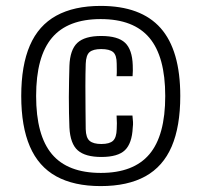

<svg xmlns="http://www.w3.org/2000/svg" viewBox="-20 -625 682 650"><path d="M320.9 5Q230.3 5 170.3 -28.1Q110.4 -61.2 81.2 -129Q51.9 -196.8 51.9 -300Q51.9 -403.6 81.2 -471.2Q110.4 -538.8 170.5 -571.9Q230.7 -605 320.9 -605Q457.1 -605 523.7 -530Q590.3 -454.9 590.3 -300Q590.3 -196.8 561.2 -129Q532 -61.2 472.1 -28.1Q412.2 5 320.9 5ZM321.3 -39.6Q432.2 -39.6 485.8 -102.9Q539.4 -166.3 539.4 -300Q539.4 -433 486 -496.7Q432.6 -560.4 320.9 -560.4Q209.3 -560.4 155.8 -496.9Q102.3 -433.4 102.3 -300Q102.3 -166.7 155.8 -103.1Q209.3 -39.6 321.3 -39.6ZM323.1 -93.6Q268.9 -93.6 243.4 -115.9Q217.9 -138.2 215 -193.4Q214.1 -214.9 213.6 -241.5Q213.1 -268.2 213.1 -296.6Q213.1 -325.1 213.8 -352.1Q214.5 -379.1 215 -402Q217 -456.6 241.9 -479.9Q266.8 -503.2 322.5 -503.2Q379.1 -503.2 403.4 -480.2Q427.7 -457.2 429.4 -404.2Q430 -394.4 429.7 -385.4Q429.4 -376.4 428.8 -367H374.7Q375.7 -378.1 375.4 -389.1Q375.1 -400.1 375.1 -409.4Q375.1 -438.3 363 -448.6Q350.9 -458.9 322.5 -458.9Q295.3 -458.9 283.2 -448.6Q271.2 -438.3 270.2 -408.8Q269.1 -374 269.1 -334.1Q269.2 -294.3 269.5 -255.9Q269.8 -217.5 270.2 -187.8Q270.9 -158.6 283.5 -148.1Q296 -137.5 323.1 -137.5Q350.9 -137.5 362.6 -148.4Q374.4 -159.4 375.1 -187.8Q375.7 -198.7 375.7 -207.9Q375.7 -217.1 374.7 -233.8H428.4Q429.8 -220.3 430.3 -212Q430.8 -203.6 429.4 -192.8Q426.9 -139.8 403.1 -116.7Q379.2 -93.6 323.1 -93.6Z"/></svg>

Font: Big Shoulders Thin
Style: Regular
Weight: 100
Version: Version 2.002